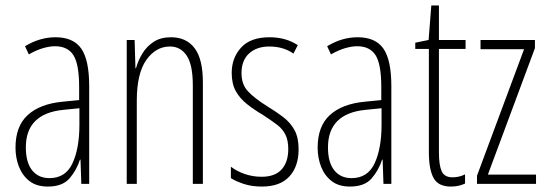

<svg xmlns="http://www.w3.org/2000/svg" viewBox="-20 -676 2013 706"><path d="M184 -539Q250 -539 279 -497Q308 -455 308 -359V0H279L276 -89H274Q262 -51 236 -20.5Q210 10 156 10Q114 10 88 -10.5Q62 -31 49.5 -63.5Q37 -96 37 -133Q37 -212 82 -253Q127 -294 210 -302L271 -308V-356Q271 -440 250 -473Q229 -506 182 -506Q163 -506 138.5 -499Q114 -492 86 -476L72 -506Q126 -539 184 -539ZM212 -272Q75 -258 75 -134Q75 -79 98 -50Q121 -21 162 -21Q221 -21 246.5 -75.5Q272 -130 272 -218V-278Z M609 -539Q665 -539 695.5 -499Q726 -459 726 -373V0H689V-362Q689 -438 666.5 -471.5Q644 -505 605 -505Q553 -505 518 -455.5Q483 -406 483 -305V0H446V-529H475L478 -425H480Q488 -454 504 -480Q520 -506 545.5 -522.5Q571 -539 609 -539Z M1078 -127Q1078 -64 1044 -27Q1010 10 943 10Q906 10 877 0.5Q848 -9 829 -21V-63Q851 -46 880.5 -36Q910 -26 942 -26Q991 -26 1015.5 -53Q1040 -80 1040 -128Q1040 -160 1029.5 -181Q1019 -202 998.5 -217.5Q978 -233 949 -252Q915 -272 888.5 -293Q862 -314 847 -341Q832 -368 832 -408Q832 -463 866.5 -501Q901 -539 971 -539Q1031 -539 1075 -510L1059 -479Q1022 -505 970 -505Q924 -505 896 -479.5Q868 -454 868 -407Q868 -366 891.5 -340.5Q915 -315 963 -285Q996 -265 1022 -245Q1048 -225 1063 -197.5Q1078 -170 1078 -127Z M1295 -539Q1361 -539 1390 -497Q1419 -455 1419 -359V0H1390L1387 -89H1385Q1373 -51 1347 -20.5Q1321 10 1267 10Q1225 10 1199 -10.5Q1173 -31 1160.5 -63.5Q1148 -96 1148 -133Q1148 -212 1193 -253Q1238 -294 1321 -302L1382 -308V-356Q1382 -440 1361 -473Q1340 -506 1293 -506Q1274 -506 1249.5 -499Q1225 -492 1197 -476L1183 -506Q1237 -539 1295 -539ZM1323 -272Q1186 -258 1186 -134Q1186 -79 1209 -50Q1232 -21 1273 -21Q1332 -21 1357.5 -75.5Q1383 -130 1383 -218V-278Z M1644 -24Q1657 -24 1669 -27Q1681 -30 1690 -35V-1Q1679 4 1666.5 7Q1654 10 1638 10Q1591 10 1574 -22Q1557 -54 1557 -116V-496H1507V-519L1556 -529L1566 -656H1594V-529H1692V-496H1594V-115Q1594 -69 1604 -46.5Q1614 -24 1644 -24Z M1951 0H1734V-30L1907 -495H1747V-529H1947V-499L1774 -34H1951Z"/></svg>

Font: Noto Sans Arabic ExtCond ExtLt
Style: Regular
Weight: 200
Width: 2
Designer: Monotype Design Team, Nadine Chahine, Nizar Qandah and Khaled Hosny
Foundry: Monotype Imaging Inc.
Version: Version 2.012; ttfautohint (v1.8.4.7-5d5b)